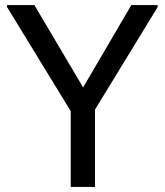

<svg xmlns="http://www.w3.org/2000/svg" viewBox="-20 -740 652 760"><path d="M500 -720 309 -394 116 -720H8V-712L260 -300V0H356V-306L604 -712V-720Z"/></svg>

Font: Kufam Arabic Latin Roman Normal
Style: Regular
Weight: 400
Designer: Wael Morcos & Artur Schmal
Version: Version 1.200;PS 001.200;hotconv 1.0.88;makeotf.lib2.5.64775